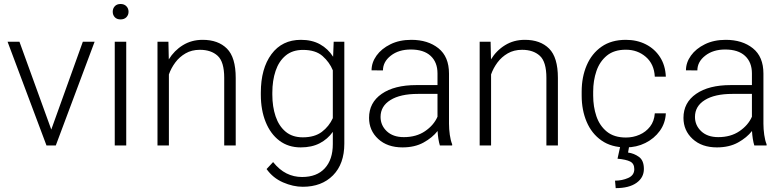

<svg xmlns="http://www.w3.org/2000/svg" viewBox="-20 -741 3988 978"><path d="M79.1 -528.3 241.2 -81.1 401.9 -528.3H461.9L264.2 0H216.8L18.6 -528.3Z M554.2 -681.2Q554.2 -697.8 564.7 -709.2Q575.2 -720.7 594.2 -720.7Q612.8 -720.7 623.8 -709.2Q634.8 -697.8 634.8 -681.2Q634.8 -664.6 623.8 -653.3Q612.8 -642.1 594.2 -642.1Q575.2 -642.1 564.7 -653.3Q554.2 -664.6 554.2 -681.2ZM623 -528.3V0H564.5V-528.3Z M998 -487.3Q956.5 -487.3 925.3 -469.2Q894 -451.2 872.8 -422.6Q851.6 -394 840.3 -361.8V0H782.2V-528.3H837.9L839.8 -438.5Q867.2 -483.4 911.4 -510.7Q955.6 -538.1 1012.2 -538.1Q1091.3 -538.1 1136 -493.4Q1180.7 -448.7 1180.7 -344.2V0H1122.1V-344.7Q1122.1 -426.3 1088.6 -456.8Q1055.2 -487.3 998 -487.3Z M1308.6 -258.8V-269Q1308.6 -392.1 1362.8 -465.1Q1417 -538.1 1512.7 -538.1Q1569.3 -538.1 1610.1 -515.4Q1650.9 -492.7 1676.8 -452.1L1679.7 -528.3H1733.9V-9.3Q1733.9 93.8 1676.3 152.1Q1618.7 210.4 1522.5 210.4Q1473.1 210.4 1421.6 188Q1370.1 165.5 1337.9 120.1L1371.1 84.5Q1402.8 124 1439.5 142.3Q1476.1 160.6 1518.6 160.6Q1593.8 160.6 1634.5 116.2Q1675.3 71.8 1675.3 -7.3V-69.3Q1648.9 -32.2 1608.4 -11.2Q1567.9 9.8 1511.7 9.8Q1448.7 9.8 1403.3 -24.4Q1357.9 -58.6 1333.3 -119.4Q1308.6 -180.2 1308.6 -258.8ZM1367.2 -269V-258.8Q1367.2 -197.8 1383.8 -148.4Q1400.4 -99.1 1434.8 -70.3Q1469.2 -41.5 1522.5 -41.5Q1582.5 -41.5 1619.4 -69.3Q1656.2 -97.2 1675.3 -139.2V-382.8Q1658.7 -423.8 1623.3 -455.3Q1587.9 -486.8 1523.4 -486.8Q1469.7 -486.8 1435.1 -458Q1400.4 -429.2 1383.8 -379.9Q1367.2 -330.6 1367.2 -269Z M2220.7 0Q2216.3 -13.7 2213.1 -33.4Q2210 -53.2 2209 -73.7Q2182.6 -40 2137.7 -15.1Q2092.8 9.8 2030.3 9.8Q1953.1 9.8 1906.5 -33.2Q1859.9 -76.2 1859.9 -140.6Q1859.9 -218.3 1924.3 -262.9Q1988.8 -307.6 2100.6 -307.6H2208.5V-367.2Q2208.5 -423.8 2173.6 -456.3Q2138.7 -488.8 2072.3 -488.8Q2010.7 -488.8 1970.7 -457.5Q1930.7 -426.3 1930.7 -382.3L1872.6 -382.8Q1872.6 -422.4 1897.9 -457.8Q1923.3 -493.2 1969 -515.6Q2014.6 -538.1 2075.2 -538.1Q2159.7 -538.1 2213.4 -495.1Q2267.1 -452.1 2267.1 -366.2V-110.8Q2267.1 -83.5 2271.2 -54.2Q2275.4 -24.9 2283.2 -6.3V0ZM2037.1 -42.5Q2100.6 -42.5 2145 -72.8Q2189.5 -103 2208.5 -146.5V-262.7H2108.9Q2019 -262.7 1968.8 -231.4Q1918.5 -200.2 1918.5 -145.5Q1918.5 -102.5 1950.2 -72.5Q1981.9 -42.5 2037.1 -42.5Z M2639.2 -487.3Q2597.7 -487.3 2566.4 -469.2Q2535.2 -451.2 2513.9 -422.6Q2492.7 -394 2481.4 -361.8V0H2423.3V-528.3H2479L2481 -438.5Q2508.3 -483.4 2552.5 -510.7Q2596.7 -538.1 2653.3 -538.1Q2732.4 -538.1 2777.1 -493.4Q2821.8 -448.7 2821.8 -344.2V0H2763.2V-344.7Q2763.2 -426.3 2729.7 -456.8Q2696.3 -487.3 2639.2 -487.3Z M3168.5 -40.5Q3205.1 -40.5 3237.5 -54.7Q3270 -68.8 3291.3 -96.2Q3312.5 -123.5 3315.4 -163.6H3371.6Q3369.1 -113.3 3340.8 -74.2Q3312.5 -35.2 3267.3 -12.7Q3222.2 9.8 3168.5 9.8Q3094.2 9.8 3043.9 -25.4Q2993.7 -60.5 2968.3 -120.4Q2942.9 -180.2 2942.9 -253.9V-274.4Q2942.9 -348.6 2968.5 -408.4Q2994.1 -468.3 3044.2 -503.2Q3094.2 -538.1 3168 -538.1Q3224.6 -538.1 3269.8 -515.1Q3314.9 -492.2 3342 -450.2Q3369.1 -408.2 3371.6 -350.6H3315.4Q3312 -414.6 3269.8 -451.2Q3227.5 -487.8 3168 -487.8Q3107.9 -487.8 3071.3 -457.8Q3034.7 -427.7 3018.1 -379.2Q3001.5 -330.6 3001.5 -274.4V-253.9Q3001.5 -197.8 3017.8 -149.2Q3034.2 -100.6 3071 -70.6Q3107.9 -40.5 3168.5 -40.5ZM3139.2 4.9H3184.6L3179.2 36.1Q3209.5 40 3234.6 58.1Q3259.8 76.2 3259.8 119.6Q3259.8 163.6 3222.2 190.4Q3184.6 217.3 3116.2 217.3L3112.8 179.2Q3148.9 179.2 3179.9 165.5Q3210.9 151.9 3210.9 120.6Q3210.9 92.3 3189.9 81.8Q3168.9 71.3 3125.5 67.4Z M3822.3 0Q3817.9 -13.7 3814.7 -33.4Q3811.5 -53.2 3810.5 -73.7Q3784.2 -40 3739.3 -15.1Q3694.3 9.8 3631.8 9.8Q3554.7 9.8 3508.1 -33.2Q3461.4 -76.2 3461.4 -140.6Q3461.4 -218.3 3525.9 -262.9Q3590.3 -307.6 3702.1 -307.6H3810.1V-367.2Q3810.1 -423.8 3775.1 -456.3Q3740.2 -488.8 3673.8 -488.8Q3612.3 -488.8 3572.3 -457.5Q3532.2 -426.3 3532.2 -382.3L3474.1 -382.8Q3474.1 -422.4 3499.5 -457.8Q3524.9 -493.2 3570.6 -515.6Q3616.2 -538.1 3676.8 -538.1Q3761.2 -538.1 3814.9 -495.1Q3868.7 -452.1 3868.7 -366.2V-110.8Q3868.7 -83.5 3872.8 -54.2Q3877 -24.9 3884.8 -6.3V0ZM3638.7 -42.5Q3702.1 -42.5 3746.6 -72.8Q3791 -103 3810.1 -146.5V-262.7H3710.4Q3620.6 -262.7 3570.3 -231.4Q3520 -200.2 3520 -145.5Q3520 -102.5 3551.8 -72.5Q3583.5 -42.5 3638.7 -42.5Z"/></svg>

Font: Vazirmatn RD UI FD ExtraLight
Style: Regular
Weight: 200
Designer: Saber Rastikerdar
Foundry: Saber Rastikerdar
Version: Version 33.003